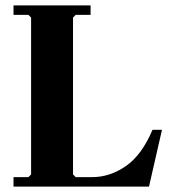

<svg xmlns="http://www.w3.org/2000/svg" viewBox="-20 -690 635 710"><path d="M544 -210H579L531 0H30V-35H85L95 -45V-625L85 -635H30V-670H315V-635H260L250 -625V-45L260 -35H321Q386 -35 445 -75.5Q504 -116 544 -210Z"/></svg>

Font: Brygada 1918
Style: Bold
Weight: 700
Designer: Mateusz Machalski | Borys Kosmynka | Przemek Hoffer
Foundry: NIEPODLEGLA 2018
Version: Version 3.006